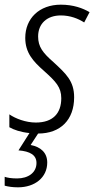

<svg xmlns="http://www.w3.org/2000/svg" viewBox="-47 -561 403 821"><path d="M30 240C102 240 155 198 155 134C155 91 126 67 84 59L116 10C212 10 270 -49 270 -145C270 -214 236 -245 182 -295C136 -335 116 -361 116 -405C116 -460 154 -495 213 -495C254 -495 288 -481 313 -465L336 -509C307 -526 267 -541 213 -541C121 -541 61 -482 61 -399C61 -336 94 -299 142 -257C192 -212 215 -188 215 -141C215 -76 179 -37 106 -37C63 -37 19 -54 -7 -72V-17C12 -6 41 4 79 8L32 82C82 86 109 102 109 136C109 177 74 202 26 202C2 202 -16 199 -27 195V233C-12 237 6 240 30 240Z"/></svg>

Font: Noto Sans Condensed Light
Style: Italic
Weight: 300
Width: 3
Italic angle: -12°
Designer: Monotype Design Team
Foundry: Monotype Imaging Inc.
Version: Version 2.013